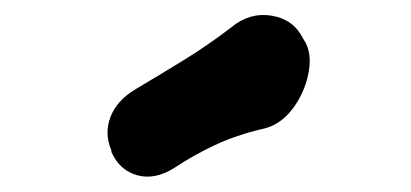

<svg xmlns="http://www.w3.org/2000/svg" viewBox="-20 -790 540 252"><path d="M209.4 -570Q183.8 -553.6 160.4 -559.9Q137 -566.2 126.2 -590.6V-592.6Q116.6 -614.8 125.1 -636.7Q133.6 -658.6 158.4 -673.2Q190.4 -692.2 221.5 -711.3Q252.6 -730.4 284.2 -754.6Q308.2 -774.2 336.7 -769.4Q365.2 -764.6 377.6 -739.8L381.2 -733.8Q389.8 -717 384.5 -692.1Q379.2 -667.2 363.8 -646.9Q348.4 -626.6 326.4 -621.2Q290 -612.8 261.5 -599.3Q233 -585.8 209.4 -570Z"/></svg>

Font: Winky Sans
Style: Italic
Weight: 400
Italic angle: -8.97852°
Designer: Simon Atzbach
Foundry: typofactur
Version: Version 1.205